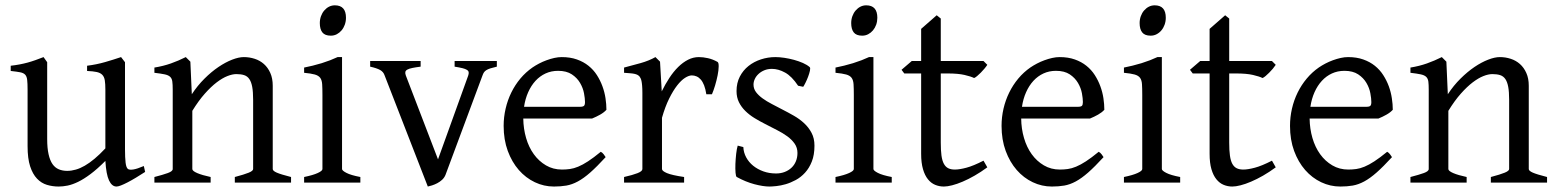

<svg xmlns="http://www.w3.org/2000/svg" viewBox="-20 -682 5812 717"><path d="M522 -40Q503.9 -28.3 487.3 -18.3Q470.7 -8.3 456.5 -1Q442.4 6.3 431.6 10.5Q420.9 14.6 415 14.6Q397.9 14.6 387.2 -8.1Q376.5 -30.8 373.5 -81.1Q343.3 -50.8 318.1 -32Q293 -13.2 271.7 -2.9Q250.5 7.3 232.7 11Q214.8 14.6 199.2 14.6Q176.3 14.6 155.3 8.3Q134.3 2 118.2 -14.9Q102.1 -31.7 92.5 -61Q83 -90.3 83 -136.2V-347.2Q83 -370.6 81.5 -383.5Q80.1 -396.5 74 -403.1Q67.9 -409.7 55.2 -412.1Q42.5 -414.6 20 -417V-436.5Q37.6 -438.5 53 -441.4Q68.4 -444.3 82.8 -448.2Q97.2 -452.1 111.8 -457.3Q126.5 -462.4 142.6 -468.8L156.2 -449.7V-163.1Q156.2 -128.9 161.4 -106Q166.5 -83 176 -69.3Q185.5 -55.7 199.5 -49.8Q213.4 -43.9 231 -43.9Q246.6 -43.9 262.9 -48.6Q279.3 -53.2 296.6 -63.2Q314 -73.2 333 -89.1Q352.1 -105 373.5 -127.9V-347.2Q373.5 -369.1 371.3 -382.3Q369.1 -395.5 361.8 -402.8Q354.5 -410.2 341.1 -413.1Q327.6 -416 305.2 -417V-436.5Q340.3 -440.9 372.6 -450.2Q404.8 -459.5 432.1 -468.8L446.8 -449.7V-124Q446.8 -93.8 449 -74.7Q451.2 -55.7 458 -50.8Q463.9 -46.9 478 -49.1Q492.2 -51.3 517.1 -62Z M856.9 0V-21Q892.1 -30.3 908.7 -37.1Q925.3 -43.9 925.3 -50.8V-309.1Q925.3 -338.9 921.9 -357.4Q918.5 -376 911.1 -386.7Q903.8 -397.5 891.8 -401.4Q879.9 -405.3 862.8 -405.3Q847.7 -405.3 829.1 -397.9Q810.5 -390.6 789.3 -374.5Q768.1 -358.4 744.9 -332.3Q721.7 -306.2 698.2 -268.1V-50.8Q698.2 -43.5 716.6 -35.6Q734.9 -27.8 766.6 -21V0H556.6V-21Q588.9 -29.3 606.9 -35.9Q625 -42.5 625 -50.8V-347.2Q625 -366.2 623.5 -377.4Q622.1 -388.7 615.5 -395Q608.9 -401.4 595.2 -404.3Q581.5 -407.2 556.6 -410.2V-429.7Q589.8 -435.1 618.2 -445.1Q646.5 -455.1 673.8 -468.8L690.9 -451.7L696.3 -330.1Q717.8 -362.8 743.7 -388.4Q769.5 -414.1 795.9 -431.9Q822.3 -449.7 846.9 -459.2Q871.6 -468.8 890.6 -468.8Q911.6 -468.8 931.2 -462.4Q950.7 -456.1 965.6 -442.9Q980.5 -429.7 989.5 -409.4Q998.5 -389.2 998.5 -361.8V-50.8Q998.5 -43.9 1013.4 -37.4Q1028.3 -30.8 1066.9 -21V0Z M1115.7 0V-21Q1148.9 -27.8 1166.5 -35.9Q1184.1 -43.9 1184.1 -50.8V-327.1Q1184.1 -352.1 1183.1 -367.4Q1182.1 -382.8 1175.8 -391.4Q1169.4 -399.9 1155.5 -403.8Q1141.6 -407.7 1115.7 -410.2V-429.7Q1130.9 -432.6 1147.7 -436.8Q1164.6 -440.9 1181.2 -446Q1197.8 -451.2 1212.9 -457Q1228 -462.9 1240.7 -468.8H1257.3V-50.8Q1257.3 -44.9 1273.7 -36.4Q1290 -27.8 1325.7 -21V0ZM1272 -615.7Q1272 -602.1 1267.6 -589.8Q1263.2 -577.6 1255.6 -568.6Q1248 -559.6 1237.8 -554.2Q1227.5 -548.8 1215.3 -548.8Q1193.4 -548.8 1183.8 -561Q1174.3 -573.2 1174.3 -595.7Q1174.3 -609.4 1178.7 -621.6Q1183.1 -633.8 1190.9 -642.8Q1198.7 -651.9 1208.7 -657Q1218.8 -662.1 1230.5 -662.1Q1272 -662.1 1272 -615.7Z M1835.4 -433.1Q1820.8 -429.7 1811.5 -426.8Q1802.2 -423.8 1796.4 -420.2Q1790.5 -416.5 1787.4 -411.9Q1784.2 -407.2 1781.7 -399.9L1643.6 -28.8Q1639.2 -18.1 1630.9 -10.5Q1622.6 -2.9 1612.8 2.2Q1603 7.3 1593.5 10.3Q1584 13.2 1577.6 14.6L1416.5 -399.9Q1412.1 -413.6 1399.4 -420.7Q1386.7 -427.7 1362.3 -433.1V-454.1H1550.8V-433.1Q1531.7 -430.7 1519.8 -428.2Q1507.8 -425.8 1501.2 -422.1Q1494.6 -418.5 1493.7 -413.1Q1492.7 -407.7 1495.6 -399.9L1615.7 -86.9L1728.5 -399.9Q1731 -407.2 1730.2 -412.4Q1729.5 -417.5 1723.6 -421.1Q1717.8 -424.8 1706.8 -427.5Q1695.8 -430.2 1677.7 -433.1V-454.1H1835.4Z M2064 -417.5Q2038.6 -417.5 2017.3 -407.7Q1996.1 -397.9 1979.7 -380.1Q1963.4 -362.3 1952.4 -337.6Q1941.4 -313 1937 -283.2H2146Q2157.2 -283.2 2160.9 -286.9Q2164.6 -290.5 2164.6 -300.8Q2164.6 -314 2160.9 -333.7Q2157.2 -353.5 2146.2 -372.3Q2135.3 -391.1 2115.5 -404.3Q2095.7 -417.5 2064 -417.5ZM2244.6 -272Q2235.8 -262.2 2221.2 -253.9Q2206.5 -245.6 2190.9 -239.3H1934.1Q1934.6 -201.2 1944.6 -166.7Q1954.6 -132.3 1973.4 -106.2Q1992.2 -80.1 2018.8 -64.5Q2045.4 -48.8 2078.6 -48.8Q2093.8 -48.8 2108.2 -50.8Q2122.6 -52.7 2139.2 -59.6Q2155.8 -66.4 2176 -79.6Q2196.3 -92.8 2223.6 -115.2Q2230 -111.8 2234.6 -105.5Q2239.3 -99.1 2241.7 -95.2Q2209 -59.6 2184.3 -37.8Q2159.7 -16.1 2137.9 -4.4Q2116.2 7.3 2095 11Q2073.7 14.6 2048.8 14.6Q2011.2 14.6 1977.3 -1.5Q1943.4 -17.6 1917.5 -47.1Q1891.6 -76.7 1876.2 -118.4Q1860.8 -160.2 1860.8 -211.9Q1860.8 -244.6 1868.2 -276.4Q1875.5 -308.1 1889.4 -336.4Q1903.3 -364.7 1923.3 -388.7Q1943.4 -412.6 1968.8 -430.2Q1979.5 -437.5 1992.9 -444.6Q2006.3 -451.7 2021 -457Q2035.6 -462.4 2050 -465.6Q2064.5 -468.8 2077.6 -468.8Q2109.4 -468.8 2134.3 -460Q2159.2 -451.2 2177.7 -436.3Q2196.3 -421.4 2209 -401.6Q2221.7 -381.8 2229.7 -359.9Q2237.8 -337.9 2241.2 -315.2Q2244.6 -292.5 2244.6 -272Z M2659.7 -450.7Q2664.1 -447.8 2663.8 -433.6Q2663.6 -419.4 2659.9 -400.9Q2656.2 -382.3 2650.4 -362.8Q2644.5 -343.3 2638.7 -330.1H2617.7Q2614.7 -349.6 2609.4 -363.3Q2604 -377 2596.9 -385Q2589.8 -393.1 2581.3 -396.7Q2572.8 -400.4 2563.5 -400.4Q2552.7 -400.4 2538.3 -391.4Q2523.9 -382.3 2508.8 -363Q2493.7 -343.8 2478.8 -313.7Q2463.9 -283.7 2452.1 -242.2V-50.8Q2452.1 -43.5 2470.5 -35.6Q2488.8 -27.8 2534.7 -21V0H2310.5V-21Q2342.8 -28.3 2360.8 -35.4Q2378.9 -42.5 2378.9 -50.8V-335Q2378.9 -351.1 2377.9 -362.1Q2377 -373 2375.5 -379.9Q2374 -386.7 2371.8 -390.6Q2369.6 -394.5 2367.7 -397Q2364.3 -400.4 2360.1 -402.6Q2356 -404.8 2349.4 -406.2Q2342.8 -407.7 2333.5 -408.4Q2324.2 -409.2 2310.5 -410.2V-429.7Q2342.3 -438 2372.8 -446.5Q2403.3 -455.1 2427.7 -468.8L2444.8 -451.7L2451.2 -340.8Q2464.4 -367.7 2479.7 -391.1Q2495.1 -414.6 2512.7 -431.9Q2530.3 -449.2 2549.6 -459Q2568.8 -468.8 2589.8 -468.8Q2605.5 -468.8 2623.5 -464.8Q2641.6 -460.9 2659.7 -450.7Z M3021.5 -138.2Q3021.5 -103.5 3011.7 -78.9Q3002 -54.2 2986.3 -37.1Q2970.7 -20 2951.7 -9.8Q2932.6 0.5 2914.1 5.9Q2895.5 11.2 2879.2 12.9Q2862.8 14.6 2853.5 14.6Q2830.1 14.6 2797.1 5.9Q2764.2 -2.9 2731.4 -21Q2728 -22.5 2726.8 -36.9Q2725.6 -51.3 2726.3 -70.1Q2727.1 -88.9 2729.2 -107.9Q2731.4 -127 2734.9 -138.2L2755.9 -132.8Q2756.8 -112.3 2766.6 -94.2Q2776.4 -76.2 2792.7 -63Q2809.1 -49.8 2830.8 -42Q2852.5 -34.2 2877.9 -34.2Q2895.5 -34.2 2910.2 -39.8Q2924.8 -45.4 2935.5 -55.4Q2946.3 -65.4 2952.1 -79.6Q2958 -93.8 2958 -110.8Q2958 -130.4 2947.5 -145.5Q2937 -160.6 2919.9 -173.1Q2902.8 -185.5 2881.1 -196.5Q2859.4 -207.5 2836.9 -219.2Q2816.4 -229.5 2797.4 -241.2Q2778.3 -252.9 2763.4 -267.6Q2748.5 -282.2 2739.5 -300.3Q2730.5 -318.4 2730.5 -341.8Q2730.5 -372.1 2742.7 -395.8Q2754.9 -419.4 2775.1 -435.5Q2795.4 -451.7 2821.5 -460.2Q2847.7 -468.8 2875.5 -468.8Q2890.6 -468.8 2908.9 -466.1Q2927.2 -463.4 2945.1 -458.5Q2962.9 -453.6 2978.5 -446.8Q2994.1 -439.9 3003.9 -431.2Q3006.8 -428.2 3004.6 -418Q3002.4 -407.7 2997.8 -395.5Q2993.2 -383.3 2987.8 -372.6Q2982.4 -361.8 2979.5 -357.9L2960.4 -361.8Q2937 -397 2911.9 -410.9Q2886.7 -424.8 2862.8 -424.8Q2846.7 -424.8 2834 -419.4Q2821.3 -414.1 2812.3 -405.5Q2803.2 -397 2798.6 -386.7Q2793.9 -376.5 2793.9 -366.2Q2793.9 -350.6 2803.2 -338.1Q2812.5 -325.7 2827.6 -314.7Q2842.8 -303.7 2862.1 -293.7Q2881.3 -283.7 2901.9 -272.9Q2922.9 -262.2 2944.3 -250Q2965.8 -237.8 2982.9 -221.9Q3000 -206.1 3010.7 -185.8Q3021.5 -165.5 3021.5 -138.2Z M3100.1 0V-21Q3133.3 -27.8 3150.9 -35.9Q3168.5 -43.9 3168.5 -50.8V-327.1Q3168.5 -352.1 3167.5 -367.4Q3166.5 -382.8 3160.2 -391.4Q3153.8 -399.9 3139.9 -403.8Q3126 -407.7 3100.1 -410.2V-429.7Q3115.2 -432.6 3132.1 -436.8Q3148.9 -440.9 3165.5 -446Q3182.1 -451.2 3197.3 -457Q3212.4 -462.9 3225.1 -468.8H3241.7V-50.8Q3241.7 -44.9 3258.1 -36.4Q3274.4 -27.8 3310.1 -21V0ZM3256.3 -615.7Q3256.3 -602.1 3252 -589.8Q3247.6 -577.6 3240 -568.6Q3232.4 -559.6 3222.2 -554.2Q3211.9 -548.8 3199.7 -548.8Q3177.7 -548.8 3168.2 -561Q3158.7 -573.2 3158.7 -595.7Q3158.7 -609.4 3163.1 -621.6Q3167.5 -633.8 3175.3 -642.8Q3183.1 -651.9 3193.1 -657Q3203.1 -662.1 3214.8 -662.1Q3256.3 -662.1 3256.3 -615.7Z M3667 -57.1Q3643.1 -39.6 3619.6 -26.1Q3596.2 -12.7 3575 -3.7Q3553.7 5.4 3535.6 10Q3517.6 14.6 3504.9 14.6Q3487.8 14.6 3472.4 8.3Q3457 2 3445.3 -12.5Q3433.6 -26.9 3426.8 -50.3Q3419.9 -73.7 3419.9 -107.9V-407.7H3356.9L3346.7 -421.4L3384.8 -454.1H3419.9V-574.2L3478 -625L3493.2 -612.8V-454.1H3652.8L3667 -439.9Q3662.6 -433.1 3656 -425.3Q3649.4 -417.5 3642.6 -410.6Q3635.7 -403.8 3629.2 -398.2Q3622.6 -392.6 3617.7 -390.6Q3606 -396.5 3582 -402.1Q3558.1 -407.7 3518.6 -407.7H3493.2V-149.9Q3493.2 -120.6 3495.8 -101.1Q3498.5 -81.5 3504.9 -70.1Q3511.2 -58.6 3521.2 -53.7Q3531.2 -48.8 3545.9 -48.8Q3563 -48.8 3588.9 -55.7Q3614.7 -62.5 3652.8 -82Z M3923.3 -417.5Q3897.9 -417.5 3876.7 -407.7Q3855.5 -397.9 3839.1 -380.1Q3822.8 -362.3 3811.8 -337.6Q3800.8 -313 3796.4 -283.2H4005.4Q4016.6 -283.2 4020.3 -286.9Q4023.9 -290.5 4023.9 -300.8Q4023.9 -314 4020.3 -333.7Q4016.6 -353.5 4005.6 -372.3Q3994.6 -391.1 3974.9 -404.3Q3955.1 -417.5 3923.3 -417.5ZM4104 -272Q4095.2 -262.2 4080.6 -253.9Q4065.9 -245.6 4050.3 -239.3H3793.5Q3793.9 -201.2 3804 -166.7Q3814 -132.3 3832.8 -106.2Q3851.6 -80.1 3878.2 -64.5Q3904.8 -48.8 3938 -48.8Q3953.1 -48.8 3967.5 -50.8Q3981.9 -52.7 3998.5 -59.6Q4015.1 -66.4 4035.4 -79.6Q4055.7 -92.8 4083 -115.2Q4089.4 -111.8 4094 -105.5Q4098.6 -99.1 4101.1 -95.2Q4068.4 -59.6 4043.7 -37.8Q4019 -16.1 3997.3 -4.4Q3975.6 7.3 3954.3 11Q3933.1 14.6 3908.2 14.6Q3870.6 14.6 3836.7 -1.5Q3802.7 -17.6 3776.9 -47.1Q3751 -76.7 3735.6 -118.4Q3720.2 -160.2 3720.2 -211.9Q3720.2 -244.6 3727.5 -276.4Q3734.9 -308.1 3748.8 -336.4Q3762.7 -364.7 3782.7 -388.7Q3802.7 -412.6 3828.1 -430.2Q3838.9 -437.5 3852.3 -444.6Q3865.7 -451.7 3880.4 -457Q3895 -462.4 3909.4 -465.6Q3923.8 -468.8 3937 -468.8Q3968.8 -468.8 3993.7 -460Q4018.6 -451.2 4037.1 -436.3Q4055.7 -421.4 4068.4 -401.6Q4081.1 -381.8 4089.1 -359.9Q4097.2 -337.9 4100.6 -315.2Q4104 -292.5 4104 -272Z M4177.2 0V-21Q4210.4 -27.8 4228 -35.9Q4245.6 -43.9 4245.6 -50.8V-327.1Q4245.6 -352.1 4244.6 -367.4Q4243.7 -382.8 4237.3 -391.4Q4231 -399.9 4217 -403.8Q4203.1 -407.7 4177.2 -410.2V-429.7Q4192.4 -432.6 4209.2 -436.8Q4226.1 -440.9 4242.7 -446Q4259.3 -451.2 4274.4 -457Q4289.6 -462.9 4302.2 -468.8H4318.8V-50.8Q4318.8 -44.9 4335.2 -36.4Q4351.6 -27.8 4387.2 -21V0ZM4333.5 -615.7Q4333.5 -602.1 4329.1 -589.8Q4324.7 -577.6 4317.1 -568.6Q4309.6 -559.6 4299.3 -554.2Q4289.1 -548.8 4276.9 -548.8Q4254.9 -548.8 4245.4 -561Q4235.8 -573.2 4235.8 -595.7Q4235.8 -609.4 4240.2 -621.6Q4244.6 -633.8 4252.4 -642.8Q4260.3 -651.9 4270.3 -657Q4280.3 -662.1 4292 -662.1Q4333.5 -662.1 4333.5 -615.7Z M4744.1 -57.1Q4720.2 -39.6 4696.8 -26.1Q4673.3 -12.7 4652.1 -3.7Q4630.9 5.4 4612.8 10Q4594.7 14.6 4582 14.6Q4564.9 14.6 4549.6 8.3Q4534.2 2 4522.5 -12.5Q4510.7 -26.9 4503.9 -50.3Q4497.1 -73.7 4497.1 -107.9V-407.7H4434.1L4423.8 -421.4L4461.9 -454.1H4497.1V-574.2L4555.2 -625L4570.3 -612.8V-454.1H4730L4744.1 -439.9Q4739.7 -433.1 4733.2 -425.3Q4726.6 -417.5 4719.7 -410.6Q4712.9 -403.8 4706.3 -398.2Q4699.7 -392.6 4694.8 -390.6Q4683.1 -396.5 4659.2 -402.1Q4635.3 -407.7 4595.7 -407.7H4570.3V-149.9Q4570.3 -120.6 4573 -101.1Q4575.7 -81.5 4582 -70.1Q4588.4 -58.6 4598.4 -53.7Q4608.4 -48.8 4623 -48.8Q4640.1 -48.8 4666 -55.7Q4691.9 -62.5 4730 -82Z M5000.5 -417.5Q4975.1 -417.5 4953.9 -407.7Q4932.6 -397.9 4916.3 -380.1Q4899.9 -362.3 4888.9 -337.6Q4877.9 -313 4873.5 -283.2H5082.5Q5093.8 -283.2 5097.4 -286.9Q5101.1 -290.5 5101.1 -300.8Q5101.1 -314 5097.4 -333.7Q5093.8 -353.5 5082.8 -372.3Q5071.8 -391.1 5052 -404.3Q5032.2 -417.5 5000.5 -417.5ZM5181.2 -272Q5172.4 -262.2 5157.7 -253.9Q5143.1 -245.6 5127.4 -239.3H4870.6Q4871.1 -201.2 4881.1 -166.7Q4891.1 -132.3 4909.9 -106.2Q4928.7 -80.1 4955.3 -64.5Q4981.9 -48.8 5015.1 -48.8Q5030.3 -48.8 5044.7 -50.8Q5059.1 -52.7 5075.7 -59.6Q5092.3 -66.4 5112.5 -79.6Q5132.8 -92.8 5160.2 -115.2Q5166.5 -111.8 5171.1 -105.5Q5175.8 -99.1 5178.2 -95.2Q5145.5 -59.6 5120.8 -37.8Q5096.2 -16.1 5074.5 -4.4Q5052.7 7.3 5031.5 11Q5010.3 14.6 4985.4 14.6Q4947.8 14.6 4913.8 -1.5Q4879.9 -17.6 4854 -47.1Q4828.1 -76.7 4812.7 -118.4Q4797.4 -160.2 4797.4 -211.9Q4797.4 -244.6 4804.7 -276.4Q4812 -308.1 4825.9 -336.4Q4839.8 -364.7 4859.9 -388.7Q4879.9 -412.6 4905.3 -430.2Q4916 -437.5 4929.4 -444.6Q4942.9 -451.7 4957.5 -457Q4972.2 -462.4 4986.6 -465.6Q5001 -468.8 5014.2 -468.8Q5045.9 -468.8 5070.8 -460Q5095.7 -451.2 5114.3 -436.3Q5132.8 -421.4 5145.5 -401.6Q5158.2 -381.8 5166.3 -359.9Q5174.3 -337.9 5177.7 -315.2Q5181.2 -292.5 5181.2 -272Z M5547.4 0V-21Q5582.5 -30.3 5599.1 -37.1Q5615.7 -43.9 5615.7 -50.8V-309.1Q5615.7 -338.9 5612.3 -357.4Q5608.9 -376 5601.6 -386.7Q5594.2 -397.5 5582.3 -401.4Q5570.3 -405.3 5553.2 -405.3Q5538.1 -405.3 5519.5 -397.9Q5501 -390.6 5479.7 -374.5Q5458.5 -358.4 5435.3 -332.3Q5412.1 -306.2 5388.7 -268.1V-50.8Q5388.7 -43.5 5407 -35.6Q5425.3 -27.8 5457 -21V0H5247.1V-21Q5279.3 -29.3 5297.4 -35.9Q5315.4 -42.5 5315.4 -50.8V-347.2Q5315.4 -366.2 5314 -377.4Q5312.5 -388.7 5305.9 -395Q5299.3 -401.4 5285.6 -404.3Q5272 -407.2 5247.1 -410.2V-429.7Q5280.3 -435.1 5308.6 -445.1Q5336.9 -455.1 5364.3 -468.8L5381.3 -451.7L5386.7 -330.1Q5408.2 -362.8 5434.1 -388.4Q5460 -414.1 5486.3 -431.9Q5512.7 -449.7 5537.4 -459.2Q5562 -468.8 5581.1 -468.8Q5602.1 -468.8 5621.6 -462.4Q5641.1 -456.1 5656 -442.9Q5670.9 -429.7 5679.9 -409.4Q5689 -389.2 5689 -361.8V-50.8Q5689 -43.9 5703.9 -37.4Q5718.8 -30.8 5757.3 -21V0Z"/></svg>

Font: Gentium Plus Afr
Style: Regular
Weight: 400
Designer: J. Victor Gaultney, Annie Olsen, Iska Routamaa, Becca Hirsbrunner
Foundry: SIL International
Version: Version 5.000